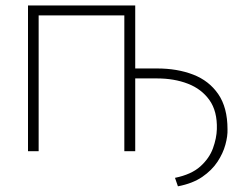

<svg xmlns="http://www.w3.org/2000/svg" viewBox="-20 -548 881 696"><path d="M441.9 -263.7V-299.8H549.8Q622.6 -299.8 680.2 -277.6Q737.8 -255.4 771.2 -206.8Q804.7 -158.2 804.7 -79.6Q805.7 -55.2 797.1 -23.7Q788.6 7.8 768.3 38.6Q748 69.3 713.1 93.3Q678.2 117.2 625 127.4L614.3 96.7Q673.8 84.5 706.3 55.2Q738.8 25.9 752 -10.5Q765.1 -46.9 766.1 -79.6Q768.1 -144.5 739.3 -185.1Q710.4 -225.6 660.9 -244.6Q611.3 -263.7 549.8 -263.7ZM441.4 -528.3V-492.2H107.4V-528.3ZM120.1 -528.3V0H81.5V-528.3ZM470.2 -528.3V0H430.7V-528.3Z"/></svg>

Font: Roboto ExtraLight
Style: Regular
Weight: 250
Designer: Christian Robertson
Foundry: Google
Version: Version 3.009; 2024